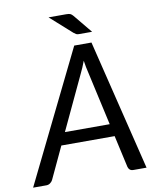

<svg xmlns="http://www.w3.org/2000/svg" viewBox="-128 -963 841 1036"><g transform="rotate(-10 293.0 -445.0)"><path d="M590 0H518Q505.5 0 498.5 -6.2Q491.5 -12.5 489 -22.5L450 -197.5H158L76 -22.5Q71.5 -13.5 62.2 -6.8Q53 0 41.5 0H-31.5L320 -716.5H414.5ZM189.5 -265.5H435L369 -562Q366 -575 362.5 -591.5Q359 -608 356.5 -627Q349.5 -608 342.2 -591.2Q335 -574.5 328.5 -561.5ZM307 -890.5Q322.5 -890.5 329.5 -887.2Q336.5 -884 344.5 -874.5L428 -773H356Q346 -773 340.5 -776.2Q335 -779.5 327.5 -785.5L210 -890.5Z"/></g></svg>

Font: Lato TR
Style: Italic
Weight: 400
Italic angle: -12°
Designer: Lukasz Dziedzic
Foundry: tyPoland Lukasz Dziedzic
Version: Version 1.104 2013